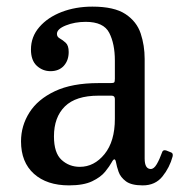

<svg xmlns="http://www.w3.org/2000/svg" viewBox="-20 -550 542 580"><path d="M43.5 -123Q43.5 -170 68.8 -210Q94 -250 145.8 -274.5Q197.5 -299 277.5 -299H314Q322.5 -299 324.8 -301Q327 -303 327 -312V-367Q327 -417.5 310 -450.8Q293 -484 239 -484Q206 -484 179 -473.2Q152 -462.5 152 -447.5Q152 -438.5 160.8 -433.8Q169.5 -429 178.5 -420.8Q187.5 -412.5 187.5 -393Q187.5 -367.5 172.8 -351.2Q158 -335 132.5 -335Q109 -335 91.2 -351.2Q73.5 -367.5 73.5 -400.5Q73.5 -439 98.8 -468.2Q124 -497.5 166.2 -513.8Q208.5 -530 259 -530Q325 -530 359 -507.5Q393 -485 405 -448.8Q417 -412.5 417 -372V-71Q417 -39.5 435.5 -39.5Q445 -39.5 453.5 -54Q462 -68.5 469.5 -89.5Q472 -98.5 482 -95.5L497 -89.5Q503.5 -87 501.5 -77.5Q492.5 -44 470.8 -17Q449 10 411.5 10H411Q377 10 360.5 -2.2Q344 -14.5 338.2 -31Q332.5 -47.5 330.5 -59.5Q327 -78 317 -59Q311 -48 297.8 -31.5Q284.5 -15 258.5 -2.5Q232.5 10 188.5 10Q121.5 10 82.5 -25Q43.5 -60 43.5 -123ZM143 -138Q143 -88 166 -67Q189 -46 221 -46Q264.5 -46 295.8 -84.5Q327 -123 327 -191V-251Q327 -261 317 -261H277.5Q209 -261 176 -228.5Q143 -196 143 -138Z"/></svg>

Font: Besley* Narrow
Style: Regular
Weight: 400
Width: 4
Designer: Owen Earl
Foundry: indestructible type*
Version: Version 3.000; ttfautohint (v1.8.3)